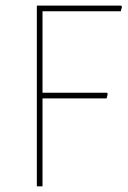

<svg xmlns="http://www.w3.org/2000/svg" viewBox="-20 -657 451 677"><path d="M129.9 -330.1H356.9L359.9 -326.2L356 -310.1H129.9V0H109.9V-637.2H407.2L410.2 -632.8L405.8 -617.2H129.9Z"/></svg>

Font: Datalegreya
Style: Dot
Weight: 700
Designer: Figs Lab
Foundry: Figs Lab
Version: Version 1.002;PS 001.002;hotconv 1.0.70;makeotf.lib2.5.58329